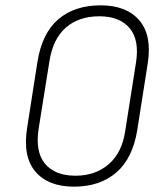

<svg xmlns="http://www.w3.org/2000/svg" viewBox="-20 -687 610 719"><path d="M257 12Q160 12 112 -45Q64 -102 82 -211L120 -454Q137 -562 198 -614.5Q259 -667 357 -667Q454 -667 502 -610.5Q550 -554 533 -448L494 -200Q477 -94 415.5 -41Q354 12 257 12ZM263 -29Q337 -29 387 -72Q437 -115 449 -197L489 -451Q503 -537 465.5 -581.5Q428 -626 352 -626Q275 -626 226.5 -583.5Q178 -541 165 -457L125 -207Q111 -119 148.5 -74Q186 -29 263 -29Z"/></svg>

Font: Sofia Sans ExtraLight
Style: Italic
Weight: 250
Italic angle: -9°
Version: Version 4.100-B